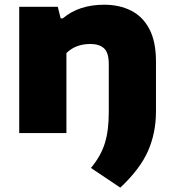

<svg xmlns="http://www.w3.org/2000/svg" viewBox="-20 -578 756 834"><path d="M502.5 237 375 151.5Q418 100 435.2 44.8Q452.5 -10.5 452.5 -89V-299.5Q452.5 -349.5 431.8 -368.2Q411 -387 372.5 -387Q308.5 -387 268.5 -347.5V0H63.5V-548.5H231L243.5 -498H252.5Q322.5 -557.5 432.5 -557.5Q498 -557.5 548.8 -532.2Q599.5 -507 628.5 -452.5Q657.5 -398 657.5 -311V-93.5Q657.5 -1 623 77.8Q588.5 156.5 502.5 237Z"/></svg>

Font: Encode Sans Expanded Expanded ExtraBold
Style: Regular
Weight: 800
Width: 7
Designer: Multiple Designers
Foundry: Impallari Type
Version: Version 3.000; ttfautohint (v1.8.3) -l 8 -r 50 -G 200 -x 14 